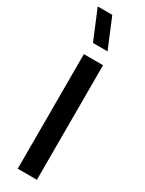

<svg xmlns="http://www.w3.org/2000/svg" viewBox="-254 -1014 788 1045"><g transform="rotate(30 140.0 -491.0)"><path d="M80 0H200.5V-720H80ZM15.5 -982.5 92.5 -797.5H184L107 -982.5Z"/></g></svg>

Font: Eudonet
Style: Bold
Weight: 700
Designer: Mikhail Sharanda
Foundry: Mikhail Sharanda
Version: Version 4.503;Glyphs 3.1.2 (3151)